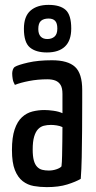

<svg xmlns="http://www.w3.org/2000/svg" viewBox="-20 -757 394 787"><path d="M172 10Q144 10 118.5 5.5Q93 1 73 -14.5Q53 -30 41 -60Q29 -90 29 -142Q29 -194 40 -226.5Q51 -259 70 -276.5Q89 -294 113 -300Q137 -306 162 -306Q178 -306 199.5 -303Q221 -300 236 -293Q236 -293 236 -307Q236 -321 236 -339.5Q236 -358 236 -372Q236 -396 228.5 -408.5Q221 -421 207.5 -426.5Q194 -432 174 -432Q135 -432 99 -425Q63 -418 41 -409Q34 -421 32 -433.5Q30 -446 30 -456Q30 -463 32.5 -471Q35 -479 41 -483Q54 -491 95 -500.5Q136 -510 193 -510Q258 -510 287.5 -483Q317 -456 317 -388V-335Q317 -278 316.5 -220.5Q316 -163 315 -112.5Q314 -62 311 -24Q291 -12 256 -1Q221 10 172 10ZM180 -58Q196 -58 211 -63Q226 -68 232 -75Q234 -91 234.5 -119Q235 -147 235.5 -178Q236 -209 236 -236Q226 -241 212.5 -243Q199 -245 189 -245Q173 -245 159.5 -241.5Q146 -238 136 -227.5Q126 -217 120 -197Q114 -177 114 -144Q114 -117 118.5 -100Q123 -83 132 -73.5Q141 -64 153 -61Q165 -58 180 -58ZM172 -542Q127 -542 102.5 -562.5Q78 -583 78 -639Q78 -690 105 -713.5Q132 -737 179 -737Q226 -737 249 -716.5Q272 -696 272 -640Q272 -591 246.5 -566.5Q221 -542 172 -542ZM174 -597Q192 -597 203.5 -607Q215 -617 215 -640Q215 -662 206 -671.5Q197 -681 179 -681Q159 -681 148 -671.5Q137 -662 137 -638Q137 -618 146.5 -607.5Q156 -597 174 -597Z"/></svg>

Font: Yanone Kaffeesatz
Style: Regular
Weight: 400
Designer: Yanone (Cyrillic: Daniel Pouzeot, Huerta Tipografica, and Cyreal)
Foundry: Yanone
Version: Version 2.003